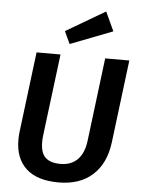

<svg xmlns="http://www.w3.org/2000/svg" viewBox="-62 -998 780 1062"><g transform="rotate(5 327.5 -467.5)"><path d="M635 -691 578 -231Q563 -113 492 -49Q421 15 304 15Q184 15 123 -41.5Q62 -98 62 -201Q62 -224 65 -248L120 -691H253L197 -242Q194 -219 194 -200Q194 -140 221.5 -114Q249 -88 305 -88Q365 -88 400.5 -124.5Q436 -161 444 -230L501 -691ZM266 -822 484 -950 533 -844 298 -753Z"/></g></svg>

Font: Xgbmvzvtohvqztyvzapvmeyoton
Style: Regular
Weight: 500
Italic angle: -8°
Designer: Carrois Corporate & Edenspiekermann
Foundry: Carrois Corporate GbR & Edenspiekermann AG
Version: Version 2.001